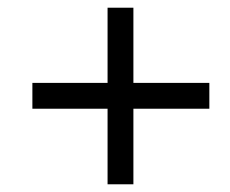

<svg xmlns="http://www.w3.org/2000/svg" viewBox="-20 -605 596 498"><path d="M64 -323V-390H259V-585H326V-390H523V-323H326V-127H259V-323Z"/></svg>

Font: Volkhov
Style: Italic
Weight: 400
Italic angle: -12°
Designer: Cyreal (www.cyreal.org)
Foundry: Cyreal (www.cyreal.org)
Version: Version 1.010